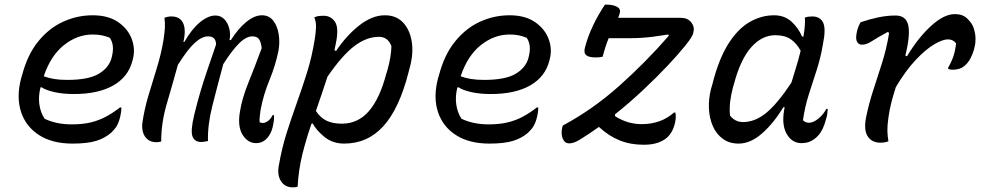

<svg xmlns="http://www.w3.org/2000/svg" viewBox="-20 -609 4240 829"><path d="M380 -543Q447 -543 489.5 -514Q532 -485 548.5 -441.5Q565 -398 554 -355L552 -347Q534 -277 469 -240Q404 -203 299 -203Q251 -203 214 -211.5Q177 -220 160 -232H155Q145 -194 150 -158Q155 -122 173 -96Q224 -72 289 -72Q337 -72 372 -80.5Q407 -89 437 -105Q467 -121 498 -145H504Q504 -133 502.5 -123.5Q501 -114 499 -105Q493 -80 484 -65Q475 -50 460 -36Q434 -13 396 -1Q358 11 293 11Q206 11 149 -25.5Q92 -62 71 -125.5Q50 -189 71 -270L75 -283Q98 -372 144.5 -429.5Q191 -487 252 -515Q313 -543 380 -543ZM380 -460Q314 -460 256.5 -414.5Q199 -369 169 -280Q189 -272 213.5 -268Q238 -264 271 -264Q362 -264 406.5 -290.5Q451 -317 462 -360Q470 -391 467 -411.5Q464 -432 454 -446Q437 -453 419.5 -456.5Q402 -460 380 -460Z M690 -532Q704 -538 720 -538Q757 -538 770.5 -509.5Q784 -481 772 -428H776Q808 -484 843.5 -513Q879 -542 910 -542Q933 -542 948.5 -526Q964 -510 970 -485.5Q976 -461 971 -436H977Q1007 -484 1042.5 -513.5Q1078 -543 1111 -543Q1142 -543 1160 -519.5Q1178 -496 1183.5 -460Q1189 -424 1182 -388Q1169 -325 1143.5 -263.5Q1118 -202 1105 -134Q1103 -118 1101.5 -105Q1100 -92 1101 -81Q1107 -78 1115 -78Q1126 -78 1138 -87.5Q1150 -97 1157 -112H1163Q1163 -104 1163 -96.5Q1163 -89 1161 -80Q1155 -34 1130 -9Q1112 9 1086 9Q1050 9 1027.5 -27Q1005 -63 1016 -127Q1025 -184 1051.5 -249.5Q1078 -315 1110 -401Q1107 -427 1098.5 -439.5Q1090 -452 1070 -452Q1042 -452 1011 -420.5Q980 -389 944 -332Q917 -232 896.5 -150.5Q876 -69 878 0Q871 1 863.5 2.5Q856 4 848 4Q820 4 811 -20.5Q802 -45 819 -115Q831 -164 844 -208.5Q857 -253 874 -303Q891 -353 913 -417Q912 -452 879 -452Q852 -452 821.5 -424.5Q791 -397 748 -329Q724 -242 700 -160.5Q676 -79 676 2Q666 5 656 5Q630 5 615.5 -8.5Q601 -22 596.5 -41.5Q592 -61 595 -80Q603 -136 620.5 -195Q638 -254 657 -315Q676 -376 686 -437Q691 -469 692 -491Q693 -513 690 -532Z M1337 -534Q1348 -539 1357 -540Q1366 -541 1377 -541Q1409 -541 1426.5 -514.5Q1444 -488 1430 -421Q1427 -407 1424 -392L1431 -389Q1476 -456 1531.5 -499.5Q1587 -543 1642 -543Q1690 -543 1719.5 -512.5Q1749 -482 1757.5 -431Q1766 -380 1750 -320L1744 -297Q1704 -140 1635.5 -64.5Q1567 11 1466 11Q1417 11 1382 -17Q1347 -45 1330 -76L1325 -75Q1302 -9 1285.5 57.5Q1269 124 1265 197Q1256 200 1245 200Q1210 200 1193 173Q1176 146 1184 105Q1197 30 1218 -36Q1239 -102 1262 -166Q1285 -230 1306 -297Q1327 -364 1339 -440Q1344 -471 1344.5 -493Q1345 -515 1337 -534ZM1616 -450Q1563 -450 1510.5 -410.5Q1458 -371 1394 -278Q1382 -240 1369 -203Q1356 -166 1344 -130Q1363 -101 1389.5 -88Q1416 -75 1456 -75Q1526 -75 1573 -129.5Q1620 -184 1648 -291L1653 -307Q1669 -364 1670 -410Q1655 -450 1616 -450Z M2180 -543Q2247 -543 2289.5 -514Q2332 -485 2348.5 -441.5Q2365 -398 2354 -355L2352 -347Q2334 -277 2269 -240Q2204 -203 2099 -203Q2051 -203 2014 -211.5Q1977 -220 1960 -232H1955Q1945 -194 1950 -158Q1955 -122 1973 -96Q2024 -72 2089 -72Q2137 -72 2172 -80.5Q2207 -89 2237 -105Q2267 -121 2298 -145H2304Q2304 -133 2302.5 -123.5Q2301 -114 2299 -105Q2293 -80 2284 -65Q2275 -50 2260 -36Q2234 -13 2196 -1Q2158 11 2093 11Q2006 11 1949 -25.5Q1892 -62 1871 -125.5Q1850 -189 1871 -270L1875 -283Q1898 -372 1944.5 -429.5Q1991 -487 2052 -515Q2113 -543 2180 -543ZM2180 -460Q2114 -460 2056.5 -414.5Q1999 -369 1969 -280Q1989 -272 2013.5 -268Q2038 -264 2071 -264Q2162 -264 2206.5 -290.5Q2251 -317 2262 -360Q2270 -391 2267 -411.5Q2264 -432 2254 -446Q2237 -453 2219.5 -456.5Q2202 -460 2180 -460Z M2592 -589H2600Q2626 -589 2643.5 -580Q2661 -571 2656 -553Q2654 -544 2649 -532H2920Q2949 -532 2964.5 -512.5Q2980 -493 2974 -471L2973 -465Q2970 -451 2940.5 -414Q2911 -377 2864 -327Q2817 -277 2758 -221.5Q2699 -166 2635 -115L2636 -107Q2667 -88 2695 -80.5Q2723 -73 2750 -73Q2834 -73 2890 -123H2896Q2900 -105 2895 -81Q2886 -38 2859 -14Q2844 -1 2819.5 7.5Q2795 16 2759 16Q2702 16 2655 -3Q2608 -22 2566 -61Q2520 -28 2480 -4Q2457 10 2438 10Q2418 10 2409.5 -11Q2401 -32 2408 -60L2410 -67Q2539 -136 2653.5 -238Q2768 -340 2868 -455L2865 -460Q2828 -454 2800 -450.5Q2772 -447 2747.5 -445.5Q2723 -444 2693 -444H2608Q2601 -427 2594.5 -407Q2588 -387 2582 -364Q2570 -361 2552 -361Q2524 -361 2512 -370Q2500 -379 2505 -401Q2517 -449 2540 -497.5Q2563 -546 2592 -589Z M3322 -543Q3367 -543 3397 -516Q3427 -489 3443 -451H3449Q3458 -504 3455 -533Q3463 -536 3470.5 -537Q3478 -538 3487 -538Q3521 -538 3534 -511.5Q3547 -485 3533 -417Q3523 -358 3505.5 -304.5Q3488 -251 3471.5 -199Q3455 -147 3447 -90Q3457 -79 3473 -79Q3491 -79 3512.5 -96Q3534 -113 3548 -139H3554Q3553 -129 3552 -118Q3551 -107 3546 -93Q3535 -48 3512 -23Q3497 -7 3480 1Q3463 9 3440 9Q3401 9 3378 -28.5Q3355 -66 3365 -130Q3366 -138 3368 -146H3362Q3322 -79 3271.5 -34Q3221 11 3169 11Q3129 11 3101 -9.5Q3073 -30 3058 -64Q3043 -98 3041 -140Q3039 -182 3050 -225L3056 -246Q3083 -353 3124 -418.5Q3165 -484 3216 -513.5Q3267 -543 3322 -543ZM3132 -110Q3142 -97 3156 -89.5Q3170 -82 3189 -82Q3239 -82 3287 -120.5Q3335 -159 3397 -252Q3407 -285 3417.5 -319Q3428 -353 3437 -390Q3419 -423 3393.5 -440Q3368 -457 3328 -457Q3270 -457 3224 -405.5Q3178 -354 3150 -250L3145 -233Q3136 -199 3132.5 -169Q3129 -139 3132 -110Z M3696 -513Q3734 -526 3772 -534Q3810 -542 3847 -542Q3892 -542 3901.5 -500Q3911 -458 3889 -369L3896 -366Q3945 -447 4000.5 -497.5Q4056 -548 4102 -548Q4122 -548 4135.5 -542.5Q4149 -537 4159 -526Q4178 -508 4185 -485Q4192 -462 4192 -441.5Q4192 -421 4189 -411L4185 -394Q4181 -379 4171 -358.5Q4161 -338 4142.5 -323Q4124 -308 4093 -308Q4085 -308 4074 -311V-317Q4089 -343 4097 -367.5Q4105 -392 4108 -422Q4095 -439 4073 -439Q4050 -439 4013.5 -417.5Q3977 -396 3934 -350.5Q3891 -305 3848 -233Q3838 -202 3829.5 -170Q3821 -138 3816 -102Q3811 -67 3811.5 -44Q3812 -21 3816 1Q3801 7 3781 7Q3745 7 3727 -19.5Q3709 -46 3719 -100Q3731 -160 3750 -218Q3769 -276 3788.5 -337.5Q3808 -399 3819 -467L3813 -471Q3767 -446 3744 -431Q3721 -416 3702 -416Q3686 -416 3679.5 -430.5Q3673 -445 3681 -477Q3685 -494 3696 -513Z"/></svg>

Font: Recursive Mn Csl St
Style: Italic
Weight: 400
Italic angle: -15°
Monospace: yes
Version: Version 1.079;hotconv 1.0.112;makeotfexe 2.5.65598; ttfautoh